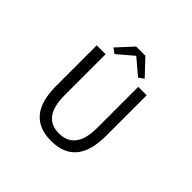

<svg xmlns="http://www.w3.org/2000/svg" viewBox="-217 -1179 1434 1434"><g transform="rotate(45 500.0 -462.0)"><path d="M236.3 -302.7V-733.4H330.1V-299.8Q330.1 -68.4 500 -68.4Q674.8 -68.4 674.8 -299.8V-733.4H763.7V-302.7Q763.7 12.7 500 12.7Q236.3 12.7 236.3 -302.7ZM335.9 -810.5 451.2 -935.5H547.9L666 -810.5L625 -781.2L502.9 -884.8H498L376 -781.2Z"/></g></svg>

Font: Gen Shin Gothic Monospace Regular
Style: Regular
Weight: 400
Designer: [Source Han Sans]
Ryoko NISHIZUKA  (kana & ideographs); Paul D. Hunt (Latin, Greek & Cyrillic); Wenlong ZHANG  (bopomofo
Version: Version 1.002.20150607